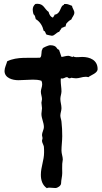

<svg xmlns="http://www.w3.org/2000/svg" viewBox="-20 -973 539 1015"><path d="M447 -565C442 -567 437 -567 432 -567C415 -567 399 -559 382 -559C374 -559 365 -561 357 -562C354 -560 350 -559 347 -559C340 -559 340 -565 334 -565C322 -565 316 -554 302 -559C301 -555 301 -550 301 -546C301 -528 305 -509 305 -490C305 -477 299 -464 299 -450C299 -434 305 -418 305 -401C305 -388 299 -375 299 -362C299 -351 304 -341 305 -330C308 -304 309 -279 309 -253C309 -228 305 -202 305 -177C305 -160 312 -145 312 -130C312 -122 309 -115 309 -107C308 -91 309 -75 309 -58C309 -39 303 -22 303 -4C303 9 284 21 273 21C262 21 252 19 242 19C237 19 232 19 228 22C204 6 196 -21 196 -49C196 -90 213 -126 213 -167C213 -177 213 -188 212 -198C210 -208 202 -219 202 -229C202 -233 205 -238 205 -243C205 -248 202 -253 202 -259C202 -273 212 -287 212 -302C212 -325 199 -347 199 -371C199 -381 202 -391 202 -401C202 -411 199 -420 199 -430C199 -436 202 -442 202 -449C202 -462 196 -475 196 -488C196 -501 203 -514 203 -527C203 -534 202 -540 199 -546C185 -551 169 -552 154 -552C128 -552 103 -549 77 -549C47 -549 4 -560 4 -598C4 -615 14 -633 18 -649C71 -675 136 -665 192 -668C204 -678 195 -703 205 -714V-716C205 -721 238 -734 244 -734C285 -734 276 -712 292 -710C297 -698 300 -684 305 -672C317 -673 328 -678 341 -678C348 -678 356 -673 363 -672L370 -675L373 -672C386 -669 401 -672 414 -672C456 -672 496 -655 496 -608C496 -586 462 -577 447 -565ZM373 -906C373 -919 362 -929 361 -942C348 -946 339 -953 325 -952H319C320 -946 312 -946 309 -942C298 -929 297 -899 268 -895C268 -888 262 -886 260 -880C246 -884 240 -898 237 -910C214 -926 212 -953 177 -953C173 -953 170 -952 167 -952C158 -944 153 -935 153 -922C153 -914 155 -906 157 -898C165 -893 167 -881 169 -872C192 -858 205 -836 211 -810C221 -809 220 -795 226 -790C228 -789 253 -784 254 -784C269 -784 278 -802 293 -805C296 -813 304 -818 306 -826C314 -826 319 -833 327 -833V-835C326 -839 331 -840 329 -846C337 -856 346 -865 357 -870C361 -882 373 -892 373 -906Z"/></svg>

Font: Margarine
Style: Regular
Weight: 400
Designer: Astigmatic (AOETI)
Foundry: Astigmatic (AOETI)
Version: Version 1.000